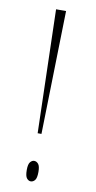

<svg xmlns="http://www.w3.org/2000/svg" viewBox="-84 -752 396 794"><g transform="rotate(10 114.0 -354.5)"><path d="M99 -196 85 -714H127L115 -196ZM105 5Q96 5 88.5 -4Q81 -13 81 -39Q81 -63 88.5 -72Q96 -81 105 -81Q115 -81 122.5 -72Q130 -63 130 -39Q130 -13 122.5 -4Q115 5 105 5Z"/></g></svg>

Font: Noto Serif Display ExtraCondensed ExtraLight
Style: Regular
Weight: 200
Width: 2
Designer: Monotype Design Team
Foundry: Monotype Imaging Inc.
Version: Version 2.009